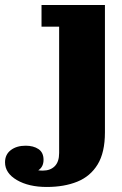

<svg xmlns="http://www.w3.org/2000/svg" viewBox="-137 -538 485 763"><path d="M98 70V-432H28V-518H280V-12ZM-35 41Q-4 41 16 54.5Q36 68 36 97Q36 125 15.5 138.5Q-5 152 -36 153L-23 123Q-15 130 -1 135Q13 140 33 140L49 205Q-23 205 -70 177.5Q-117 150 -117 107Q-117 76 -94 58.5Q-71 41 -35 41ZM33 140Q63 140 80.5 122.5Q98 105 98 70L280 -12Q280 68 251 115.5Q222 163 170 184Q118 205 49 205Z"/></svg>

Font: Montagu Slab
Style: Bold
Weight: 700
Designer: Florian Karsten
Foundry: Florian Karsten
Version: Version 1.000